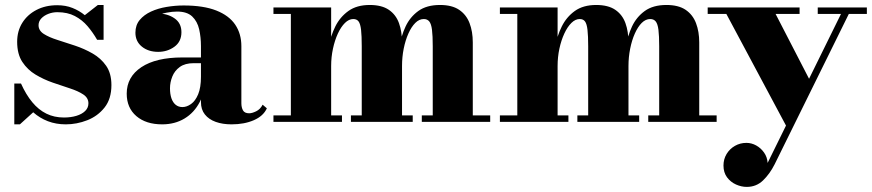

<svg xmlns="http://www.w3.org/2000/svg" viewBox="-20 -490 3506 772"><path d="M37.5 10V-154H64.5Q84.5 -109.5 109.8 -79Q135 -48.5 166.5 -33Q198 -17.5 237 -17.5Q264.5 -17.5 287 -24.2Q309.5 -31 322.5 -43.8Q335.5 -56.5 335.5 -74.5Q335.5 -96.5 314.8 -110.2Q294 -124 261.5 -134.5Q229 -145 192.2 -157.8Q155.5 -170.5 123 -190Q90.5 -209.5 69.8 -241Q49 -272.5 49 -322Q49 -365 69.5 -398Q90 -431 126.5 -450Q163 -469 210 -469Q244 -469 271.5 -458Q299 -447 321 -429L373.5 -470H396.5V-330H370.5Q353.5 -359.5 332 -384.8Q310.5 -410 281 -425.5Q251.5 -441 210.5 -441Q191.5 -441 174.2 -434.2Q157 -427.5 146 -415.8Q135 -404 135 -388.5Q135 -367 156.2 -353.5Q177.5 -340 210.8 -329.5Q244 -319 281.5 -306.5Q319 -294 352.2 -275Q385.5 -256 406.8 -225.5Q428 -195 428 -148Q428 -92.5 400.5 -57.8Q373 -23 330.8 -6.5Q288.5 10 244.5 10Q205.5 10 172.8 -2.5Q140 -15 113.5 -38.5L60 10Z M911 10Q875 10 847.2 0Q819.5 -10 803.8 -29.8Q788 -49.5 788 -79.5V-304.5Q788 -340.5 780.8 -372.2Q773.5 -404 752.8 -423.8Q732 -443.5 692 -443.5Q672.5 -443.5 649.5 -439Q626.5 -434.5 605.5 -424.8Q584.5 -415 571.2 -398.8Q558 -382.5 558 -358.5H525.5Q525.5 -392.5 552.5 -414Q579.5 -435.5 616 -435.5Q654 -435.5 681.8 -416.2Q709.5 -397 709.5 -360.5Q709.5 -322.5 681.2 -302Q653 -281.5 616 -281.5Q576.5 -281.5 550.5 -302.5Q524.5 -323.5 524.5 -358.5Q524.5 -389 541.8 -409.8Q559 -430.5 587.2 -443.5Q615.5 -456.5 650 -462.2Q684.5 -468 718.5 -468Q798 -468 849.5 -447.8Q901 -427.5 925.8 -390.8Q950.5 -354 950.5 -304.5V-75Q950.5 -58 957 -46.2Q963.5 -34.5 982 -34.5Q993.5 -34.5 1010 -42.5Q1026.5 -50.5 1036 -69L1053 -54.5Q1039 -23.5 1000.8 -6.8Q962.5 10 911 10ZM632 10Q567 10 528.2 -23.2Q489.5 -56.5 489.5 -113.5Q489.5 -180.5 548.2 -219.8Q607 -259 713.5 -259H834.5V-236H759Q724 -236 703 -220.8Q682 -205.5 672.8 -182.2Q663.5 -159 663.5 -135Q663.5 -112 669.2 -95Q675 -78 686.2 -68.8Q697.5 -59.5 713.5 -59.5Q731 -59.5 748.2 -71.8Q765.5 -84 776.8 -111Q788 -138 788 -181.5H805.5Q805.5 -123 783.2 -80Q761 -37 722 -13.5Q683 10 632 10Z M1311.5 -460V-26H1355V0H1079.5V-26H1149.5V-434H1079.5V-460ZM1596.5 -319.5V-26H1639.5V0H1391V-26H1434.5V-304Q1434.5 -346 1431.8 -370Q1429 -394 1421.8 -403.8Q1414.5 -413.5 1400.5 -413.5Q1383 -413.5 1367 -397.8Q1351 -382 1338.5 -355Q1326 -328 1318.8 -294.2Q1311.5 -260.5 1311.5 -224.5L1294.5 -224Q1294.5 -260.5 1302 -303Q1309.5 -345.5 1328.2 -383.5Q1347 -421.5 1380.8 -445.8Q1414.5 -470 1466.5 -470Q1515 -470 1543.5 -450.5Q1572 -431 1584.2 -397Q1596.5 -363 1596.5 -319.5ZM1881 -319.5V-26H1951V0H1676V-26H1720V-304Q1720 -346 1717 -370Q1714 -394 1706 -403.8Q1698 -413.5 1684 -413.5Q1665.5 -413.5 1649.8 -397.8Q1634 -382 1622 -355Q1610 -328 1603.2 -294.2Q1596.5 -260.5 1596.5 -224.5L1580 -224Q1580 -260.5 1586.5 -303Q1593 -345.5 1610.8 -383.5Q1628.5 -421.5 1662 -445.8Q1695.5 -470 1749 -470Q1797.5 -470 1826.2 -450.5Q1855 -431 1868 -397Q1881 -363 1881 -319.5Z M2222 -460V-26H2265.5V0H1990V-26H2060V-434H1990V-460ZM2507 -319.5V-26H2550V0H2301.5V-26H2345V-304Q2345 -346 2342.2 -370Q2339.5 -394 2332.2 -403.8Q2325 -413.5 2311 -413.5Q2293.5 -413.5 2277.5 -397.8Q2261.5 -382 2249 -355Q2236.5 -328 2229.2 -294.2Q2222 -260.5 2222 -224.5L2205 -224Q2205 -260.5 2212.5 -303Q2220 -345.5 2238.8 -383.5Q2257.5 -421.5 2291.2 -445.8Q2325 -470 2377 -470Q2425.5 -470 2454 -450.5Q2482.5 -431 2494.8 -397Q2507 -363 2507 -319.5ZM2791.5 -319.5V-26H2861.5V0H2586.5V-26H2630.5V-304Q2630.5 -346 2627.5 -370Q2624.5 -394 2616.5 -403.8Q2608.5 -413.5 2594.5 -413.5Q2576 -413.5 2560.2 -397.8Q2544.5 -382 2532.5 -355Q2520.5 -328 2513.8 -294.2Q2507 -260.5 2507 -224.5L2490.5 -224Q2490.5 -260.5 2497 -303Q2503.5 -345.5 2521.2 -383.5Q2539 -421.5 2572.5 -445.8Q2606 -470 2659.5 -470Q2708 -470 2736.8 -450.5Q2765.5 -431 2778.5 -397Q2791.5 -363 2791.5 -319.5Z M3098.5 -434 3242 -156 3145.5 24.5 2900.5 -434H2825.5V-460H3195V-434ZM3465.5 -460V-434H3393L3094.5 171Q3075 209.5 3048 235.5Q3021 261.5 2982.5 261.5Q2961 261.5 2939.2 251.8Q2917.5 242 2903.2 222.8Q2889 203.5 2889 175.5Q2889 150 2901.5 129.2Q2914 108.5 2935 96.5Q2956 84.5 2981 84.5Q3002 84.5 3020.8 95Q3039.5 105.5 3052.2 123.5Q3065 141.5 3066.5 165L3361.5 -434H3268V-460Z"/></svg>

Font: Bodoni Moda 9pt ExtraBold
Style: Regular
Weight: 800
Designer: Owen Earl
Foundry: indestructible type
Version: Version 2.005